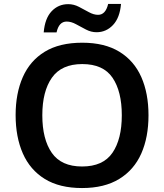

<svg xmlns="http://www.w3.org/2000/svg" viewBox="-20 -941 830 971"><path d="M731 -358Q731 -247 694.5 -164.5Q658 -82 583 -36Q508 10 395 10Q281 10 206.5 -36Q132 -82 95.5 -165Q59 -248 59 -359Q59 -469 95.5 -551.5Q132 -634 206.5 -679.5Q281 -725 396 -725Q509 -725 583.5 -679.5Q658 -634 694.5 -551.5Q731 -469 731 -358ZM194 -358Q194 -237 242 -168Q290 -99 395 -99Q501 -99 548.5 -168Q596 -237 596 -358Q596 -479 549 -548Q502 -617 396 -617Q291 -617 242.5 -548Q194 -479 194 -358ZM201 -777Q207 -848 241 -884Q275 -920 325 -920Q353 -920 379 -906.5Q405 -893 429.5 -879.5Q454 -866 476 -866Q514 -866 527 -921H592Q586 -851 551.5 -814.5Q517 -778 468 -778Q441 -778 415 -791.5Q389 -805 364.5 -818.5Q340 -832 317 -832Q278 -832 266 -777Z"/></svg>

Font: Noto Sans Sinhala UI SemiBold
Style: Regular
Weight: 600
Designer: Jelle Bosma - Monotype Design Team
Foundry: Monotype Imaging Inc.
Version: Version 2.006; ttfautohint (v1.8.4.7-5d5b)